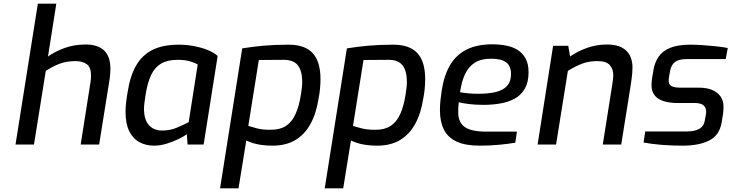

<svg xmlns="http://www.w3.org/2000/svg" viewBox="-20 -783 3962 1040"><path d="M64 0 185 -763H285L240 -477Q278 -504 330 -523Q382 -542 444 -542Q509 -542 543.5 -510Q578 -478 578 -411Q578 -387 574 -356L517 0H417L471 -343Q472 -352 472.5 -359.5Q473 -367 473 -375Q473 -418 450.5 -435Q428 -452 389 -452Q342 -452 305 -438.5Q268 -425 228 -399L164 0Z M814 6Q771 6 736 -12.5Q701 -31 680.5 -71.5Q660 -112 660 -176Q660 -203 663.5 -232Q667 -261 671 -282Q684 -370 717 -427.5Q750 -485 806.5 -513Q863 -541 948 -541Q987 -541 1027 -534Q1067 -527 1101.5 -513.5Q1136 -500 1159 -480L1083 0H996L992 -56Q978 -45 948.5 -30.5Q919 -16 883.5 -5Q848 6 814 6ZM858 -76Q901 -76 935.5 -90.5Q970 -105 1002 -121L1051 -434Q1038 -442 1010 -450.5Q982 -459 943 -459Q887 -459 852.5 -438.5Q818 -418 798.5 -376.5Q779 -335 769 -272Q765 -247 762.5 -227Q760 -207 760 -193Q760 -136 786 -106Q812 -76 858 -76Z M1172 237 1292 -521Q1347 -530 1408 -535.5Q1469 -541 1543 -541Q1632 -541 1674 -495Q1716 -449 1716 -355Q1716 -330 1713.5 -303Q1711 -276 1706 -251Q1693 -168 1661.5 -111Q1630 -54 1579 -24Q1528 6 1457 6Q1416 6 1380.5 -0.5Q1345 -7 1314 -22L1272 237ZM1447 -80Q1497 -80 1529 -101Q1561 -122 1580.5 -164.5Q1600 -207 1610 -271Q1612 -286 1614.5 -304Q1617 -322 1617 -339Q1617 -399 1593.5 -429Q1570 -459 1517 -459L1382 -458L1325 -101Q1349 -94 1367 -89Q1385 -84 1403.5 -82Q1422 -80 1447 -80Z M1739 237 1859 -521Q1914 -530 1975 -535.5Q2036 -541 2110 -541Q2199 -541 2241 -495Q2283 -449 2283 -355Q2283 -330 2280.5 -303Q2278 -276 2273 -251Q2260 -168 2228.5 -111Q2197 -54 2146 -24Q2095 6 2024 6Q1983 6 1947.5 -0.5Q1912 -7 1881 -22L1839 237ZM2014 -80Q2064 -80 2096 -101Q2128 -122 2147.5 -164.5Q2167 -207 2177 -271Q2179 -286 2181.5 -304Q2184 -322 2184 -339Q2184 -399 2160.5 -429Q2137 -459 2084 -459L1949 -458L1892 -101Q1916 -94 1934 -89Q1952 -84 1970.5 -82Q1989 -80 2014 -80Z M2578 6Q2501 6 2453.5 -16Q2406 -38 2384.5 -81Q2363 -124 2363 -185Q2363 -215 2366 -242Q2369 -269 2373 -295Q2386 -378 2419.5 -433Q2453 -488 2509.5 -515.5Q2566 -543 2647 -543Q2689 -543 2724.5 -535.5Q2760 -528 2786 -511Q2812 -494 2827.5 -465Q2843 -436 2843 -392Q2843 -338 2823 -303Q2803 -268 2768.5 -249Q2734 -230 2690 -222.5Q2646 -215 2599 -215Q2555 -215 2519.5 -219.5Q2484 -224 2465 -229Q2463 -216 2462.5 -202Q2462 -188 2462 -175Q2462 -120 2497.5 -95Q2533 -70 2615 -70H2780L2771 -10Q2737 -4 2685.5 1Q2634 6 2578 6ZM2568 -275Q2625 -275 2665 -284.5Q2705 -294 2726.5 -317.5Q2748 -341 2748 -382Q2748 -426 2721.5 -445.5Q2695 -465 2640 -465Q2586 -465 2552 -443.5Q2518 -422 2499 -381.5Q2480 -341 2472 -283Q2491 -280 2516.5 -277.5Q2542 -275 2568 -275Z M2892 0 2976 -535H3058L3068 -477Q3108 -505 3159.5 -523.5Q3211 -542 3269 -542Q3317 -542 3347.5 -526Q3378 -510 3392 -482Q3406 -454 3406 -418Q3406 -404 3404.5 -385Q3403 -366 3396 -319L3345 0H3245L3295 -316Q3299 -344 3300.5 -355.5Q3302 -367 3302 -375Q3302 -409 3283 -430.5Q3264 -452 3216 -452Q3169 -452 3132.5 -438Q3096 -424 3056 -399L2992 0Z M3679 6Q3652 6 3622 5Q3592 4 3562 1.5Q3532 -1 3507 -4.5Q3482 -8 3466 -11L3475 -71H3701Q3742 -71 3767.5 -85Q3793 -99 3798 -132L3804 -165Q3805 -170 3805 -172.5Q3805 -175 3805 -178Q3805 -225 3744 -225H3651Q3607 -225 3575 -235Q3543 -245 3526 -266.5Q3509 -288 3509 -321Q3509 -331 3510 -342Q3511 -353 3513 -365L3520 -406Q3527 -446 3548 -476.5Q3569 -507 3610.5 -524Q3652 -541 3720 -541Q3749 -541 3786.5 -538.5Q3824 -536 3860.5 -532Q3897 -528 3922 -523L3911 -463H3701Q3657 -463 3636.5 -447.5Q3616 -432 3610 -400L3605 -373Q3603 -363 3602.5 -356.5Q3602 -350 3602 -344Q3602 -325 3617.5 -316.5Q3633 -308 3670 -308H3768Q3827 -308 3863 -281Q3899 -254 3899 -204Q3899 -196 3898.5 -187Q3898 -178 3897 -169L3889 -121Q3878 -51 3822.5 -22.5Q3767 6 3679 6Z"/></svg>

Font: Exo Thin Medium
Style: Italic
Weight: 500
Italic angle: -9°
Version: Version 2.000